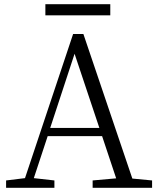

<svg xmlns="http://www.w3.org/2000/svg" viewBox="-20 -894 752 914"><path d="M9 0H239V-35L141 -46L207 -246H466L533 -45L421 -35V0H704V-35L610 -44L377 -732H328L99 -46L9 -35ZM196 -821H505V-874H196ZM219 -285 335 -638 453 -285Z"/></svg>

Font: Kiri Minchoo Light
Style: Regular
Weight: 300
Designer: Ryoko NISHIZUKA 西塚涼子 (kana & ideographs); Frank Grießhammer (Latin, Greek & Cyrillic);
akenotsuki.com/eyeben/fonts/ (U+
Foundry: Adobe
akenotsuki.com/eyeben/fonts/
Version: Version 4.002;hotconv 1.0.119;makeotfexe 2.5.65604